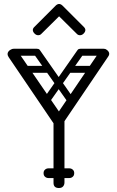

<svg xmlns="http://www.w3.org/2000/svg" viewBox="-20 -945 587 965"><path d="M276 0Q249 0 249 -26Q249 -81 249 -111.5Q249 -142 249 -158.5Q249 -175 249 -187Q249 -199 249 -215.5Q249 -232 249 -262.5Q249 -293 249 -348Q249 -374 276 -374Q304 -374 304 -350V-28Q304 -16 297 -8Q290 0 276 0ZM24 -657Q18 -666 18 -673Q18 -685 31 -694Q42 -700 49 -700Q60 -700 67 -690L276 -385L481 -687Q491 -700 501 -700Q510 -700 516 -695Q529 -686 529 -674Q529 -668 524 -661L273 -290ZM203 -426Q189 -435 199 -449L368 -691Q377 -705 392 -695Q407 -685 398 -671L228 -430Q217 -416 203 -426ZM519 -682Q519 -665 502 -665H386Q367 -665 367 -682Q367 -700 385 -700H501Q519 -700 519 -682ZM463 -596Q463 -579 446 -579H330Q311 -579 311 -596Q311 -614 329 -614H445Q463 -614 463 -596ZM347 -426Q333 -416 322 -430L152 -671Q143 -685 158 -695Q173 -705 182 -691L351 -449Q361 -435 347 -426ZM31 -682Q31 -700 49 -700H165Q183 -700 183 -682Q183 -665 164 -665H48Q31 -665 31 -682ZM87 -596Q87 -614 105 -614H221Q239 -614 239 -596Q239 -579 220 -579H104Q87 -579 87 -596ZM199 -75Q199 -86 206 -92Q213 -99 225 -99H274Q286 -99 293 -93Q300 -86 300 -75Q300 -63 293 -56Q286 -50 274 -50H225Q213 -50 206 -57Q199 -63 199 -75ZM353 -75Q353 -63 346 -57Q339 -50 327 -50H278Q267 -50 259 -56Q252 -63 252 -75Q252 -86 259 -93Q267 -99 278 -99H327Q339 -99 346 -92Q353 -86 353 -75ZM187 -774Q181 -768 172 -768Q162 -768 154 -776Q145 -785 145 -794Q145 -802 152 -809L259 -916Q268 -925 277 -925Q286 -925 295 -916L402 -809Q409 -802 409 -794Q409 -785 400 -776Q392 -768 382 -768Q373 -768 367 -774L277 -863Z"/></svg>

Font: Nsibidi Libre Uzo
Style: Regular
Weight: 400
Designer: Oluwaseun Badejo
Version: Version 1.021